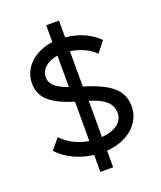

<svg xmlns="http://www.w3.org/2000/svg" viewBox="-154 -872 874 1044"><g transform="rotate(-20 283.0 -350.0)"><path d="M244 75H318V-21C439 -29 526 -103 526 -202C526 -294 468 -347 313 -394V-598C370 -590 422 -566 454 -532L503 -594C456 -642 389 -671 314 -678V-775H240V-678C136 -664 59 -596 59 -505C59 -422 111 -372 245 -331V-103C184 -113 128 -141 91 -182L40 -121C89 -68 162 -33 244 -23ZM241 -417C167 -444 141 -470 141 -510C141 -556 182 -590 241 -599ZM317 -310C386 -288 442 -260 442 -194C442 -141 394 -106 317 -100Z"/></g></svg>

Font: Fixel Display Regular
Style: Regular
Weight: 400
Designer: AlfaBravo + MacPaw
Foundry: Kyrylo Tkachov, Marchela Mozhyna, Serhii Makarenko, Maria Weinstein, Zakhar Kryvoshyya
Version: Version 1.211